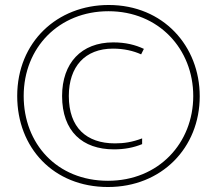

<svg xmlns="http://www.w3.org/2000/svg" viewBox="-20 -742 871 770"><path d="M413 8C628 8 781 -149 781 -356C781 -557 635 -722 416 -722C209 -722 49 -573 49 -357C49 -150 194 8 413 8ZM413 -17C208 -17 75 -166 75 -357C75 -552 217 -697 415 -697C617 -697 755 -545 755 -357C755 -169 617 -17 413 -17ZM437 -143C479 -143 516 -150 550 -164V-187C510 -172 478 -167 441 -167C327 -167 256 -230 256 -357C256 -475 321 -547 433 -547C477 -547 515 -538 546 -524L557 -546C523 -562 484 -572 434 -572C306 -572 229 -489 229 -357C229 -215 311 -143 437 -143Z"/></svg>

Font: Noto Sans Myanmar UI Condensed Thin
Style: Regular
Weight: 100
Width: 3
Designer: Monotype Design Team
Foundry: Monotype Imaging Inc.
Version: Version 2.103